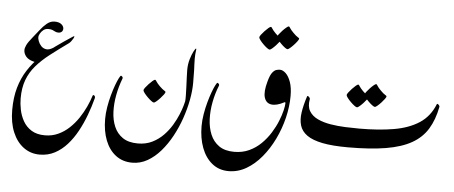

<svg xmlns="http://www.w3.org/2000/svg" viewBox="-70 -1149 3833 1622"><g transform="rotate(5 1847.0 -338.0)"><path d="M341.8 -837.4Q377.4 -837.4 396.5 -823.7Q415.5 -810.1 419.4 -792.5Q423.3 -774.9 413.3 -761.2Q403.3 -747.6 380.9 -747.6Q365.7 -747.6 354.7 -753.4Q343.8 -759.3 330.6 -764.9Q317.4 -770.5 294.4 -770.5Q270 -770.5 252.7 -756.3Q235.4 -742.2 226.1 -724.6Q216.8 -707 216.3 -696.8Q215.3 -683.1 223.4 -661.1Q231.4 -639.2 248 -621.1Q264.6 -603 289.8 -598.6Q314.9 -594.2 348.1 -614.7L202.6 -483.4Q152.3 -494.6 130.6 -520.3Q108.9 -545.9 108.9 -575.7Q108.9 -593.8 120.8 -618.9Q132.8 -644 169.9 -689.5Q193.8 -717.8 220.2 -752.4Q246.6 -787.1 276.9 -812.3Q307.1 -837.4 341.8 -837.4ZM313.5 293Q236.3 293 176.8 249Q117.2 205.1 83.7 125Q50.3 44.9 50.3 -63Q50.3 -168.9 74.2 -252.4Q98.1 -335.9 141.4 -402.8Q184.6 -469.7 242.2 -524.9Q299.8 -580.1 367.7 -628.9Q435.5 -677.7 508.8 -725.1Q519 -731.9 519.3 -726.3Q519.5 -720.7 512.9 -709Q506.3 -697.3 497.1 -685.1Q487.8 -672.9 479 -666.5Q394 -605.5 326.2 -553Q258.3 -500.5 210.7 -445.6Q163.1 -390.6 137.9 -323.5Q112.8 -256.3 112.8 -166Q112.8 -121.1 123 -70.3Q133.3 -19.5 158.7 25.4Q184.1 70.3 229.2 98.6Q274.4 127 343.8 127Q404.3 127 455.8 103.3Q507.3 79.6 549.3 40Q591.3 0.5 623.8 -48.1Q656.2 -96.7 679.4 -146.7Q702.6 -196.8 716.3 -241.2Q718.3 -247.6 724.1 -247.6Q728.5 -247.6 734.1 -240.5Q739.7 -233.4 736.8 -222.2Q718.3 -150.9 691.2 -77.9Q664.1 -4.9 627.9 61.5Q591.8 127.9 545.2 180.2Q498.5 232.4 440.9 262.7Q383.3 293 313.5 293Z M1327.1 -325.7Q1327.1 -319.3 1315.7 -303.7Q1304.2 -288.1 1288.1 -270.8Q1272 -253.4 1257.3 -241.2Q1242.7 -229 1236.8 -229Q1229 -229 1213.4 -241Q1197.8 -252.9 1180.9 -269.8Q1164.1 -286.6 1152.3 -302.2Q1140.6 -317.9 1140.6 -325.7Q1140.6 -332.5 1152.1 -347.9Q1163.6 -363.3 1179.7 -380.4Q1195.8 -397.5 1210.2 -409.7Q1224.6 -421.9 1231 -421.9Q1236.3 -421.4 1244.1 -408Q1252 -394.5 1275.9 -370.1Q1299.8 -346.7 1313.5 -338.9Q1327.1 -331.1 1327.1 -325.7ZM1131.8 127Q1199.7 127 1253.2 100.6Q1306.6 74.2 1347.2 32.5Q1387.7 -9.3 1416.3 -57.1Q1444.8 -105 1462.9 -149.2Q1481 -193.4 1489.7 -224.4Q1498.5 -255.4 1499.5 -262.2Q1501.5 -277.8 1501 -311.8Q1500.5 -345.7 1498.8 -387Q1497.1 -428.2 1495.4 -466.3Q1493.7 -504.4 1493.7 -527.8Q1493.7 -575.7 1506.1 -618.2Q1518.6 -660.6 1532.7 -687.3Q1546.9 -713.9 1551.3 -713.9Q1556.2 -713.9 1554.4 -704.6Q1552.7 -695.3 1550 -666.5Q1547.4 -637.7 1549.8 -579.1Q1550.8 -568.8 1552 -529.3Q1553.2 -489.7 1553.2 -422.9Q1553.2 -356.9 1538.6 -278.8Q1523.9 -200.7 1496.1 -120.1Q1468.3 -39.6 1428.2 34.2Q1388.2 107.9 1337.6 166.3Q1287.1 224.6 1227.1 258.8Q1167 293 1098.6 293Q1017.1 293 958.7 248.5Q900.4 204.1 869.6 125.5Q838.9 46.9 838.9 -55.2Q838.9 -104 847.7 -156.5Q856.4 -209 869.9 -257.8Q883.3 -306.6 897.7 -345.7Q912.1 -384.8 924.1 -407.7Q936 -430.7 940.9 -430.7Q944.8 -430.7 951.9 -423.6Q959 -416.5 954.6 -405.3Q928.7 -338.4 914.8 -264.9Q900.9 -191.4 903.6 -121.8Q906.2 -52.2 930.2 3.9Q954.1 60.1 1003.2 93.5Q1052.2 127 1131.8 127Z M2262.7 -856Q2262.7 -849.6 2251.2 -834.2Q2239.7 -818.8 2223.6 -801.5Q2207.5 -784.2 2192.9 -772Q2178.2 -759.8 2172.4 -759.8Q2164.6 -759.8 2148.9 -771.5Q2133.3 -783.2 2116.5 -800Q2099.6 -816.9 2087.9 -832.5Q2076.2 -848.1 2076.2 -856Q2076.2 -862.8 2087.6 -878.2Q2099.1 -893.6 2115.2 -910.6Q2131.3 -927.7 2145.8 -939.9Q2160.2 -952.1 2166.5 -952.1Q2171.9 -952.1 2179.7 -938.5Q2187.5 -924.8 2211.4 -900.4Q2235.4 -877 2249 -869.1Q2262.7 -861.3 2262.7 -856ZM2412.6 -873Q2412.6 -866.7 2401.1 -851.1Q2389.6 -835.4 2373.5 -818.1Q2357.4 -800.8 2342.8 -788.6Q2328.1 -776.4 2322.3 -776.4Q2314.5 -776.4 2298.8 -788.1Q2283.2 -799.8 2266.4 -816.7Q2249.5 -833.5 2237.8 -849.4Q2226.1 -865.2 2226.1 -873Q2226.1 -879.9 2237.5 -895.3Q2249 -910.6 2265.1 -927.7Q2281.2 -944.8 2295.9 -957Q2310.5 -969.2 2316.9 -969.2Q2321.8 -969.2 2329.8 -955.3Q2337.9 -941.4 2361.8 -917.5Q2385.3 -893.6 2398.9 -886Q2412.6 -878.4 2412.6 -873ZM2344.7 -322.3Q2344.7 -325.2 2342.5 -327.6Q2340.3 -330.1 2335 -327.1Q2270.5 -293 2226.1 -299.6Q2181.6 -306.2 2167.2 -353.5Q2152.8 -400.9 2177.7 -489.7Q2191.9 -543 2209.2 -565.7Q2226.6 -588.4 2243.7 -593.3Q2260.7 -598.1 2273.9 -598.1Q2298.8 -598.1 2324 -574.2Q2349.1 -550.3 2366 -502.9Q2382.8 -455.6 2382.8 -385.3Q2382.8 -295.4 2359.9 -200.2Q2336.9 -105 2294.4 -17.1Q2252 70.8 2193.8 140.9Q2135.7 210.9 2065.2 252Q1994.6 293 1915.5 293Q1834 293 1775.6 245.8Q1717.3 198.7 1686.5 117.2Q1655.8 35.6 1655.8 -66.4Q1655.8 -115.2 1664.6 -167.7Q1673.3 -220.2 1686.8 -269Q1700.2 -317.9 1714.6 -356.9Q1729 -396 1741 -418.9Q1752.9 -441.9 1757.8 -441.9Q1761.7 -441.9 1768.8 -434.8Q1775.9 -427.7 1771.5 -416.5Q1744.6 -350.1 1730.5 -275.6Q1716.3 -201.2 1719.2 -129.9Q1722.2 -58.6 1746.3 -0.7Q1770.5 57.1 1819.8 91.8Q1869.1 126.5 1948.7 126.5Q2019 126.5 2075.7 100.1Q2132.3 73.7 2176.3 30.3Q2220.2 -13.2 2252.2 -64.5Q2284.2 -115.7 2304.7 -166.5Q2325.2 -217.3 2335 -258.5Q2344.7 -299.8 2344.7 -322.3Z M2903.3 4.9Q2771 4.9 2685.8 -12.2Q2600.6 -29.3 2554.2 -62.5Q2507.8 -95.7 2493.2 -144Q2478.5 -192.4 2487.8 -255.1Q2497.1 -317.9 2522 -394Q2523.9 -399.9 2530.5 -396.5Q2537.1 -393.1 2542.7 -385.7Q2548.3 -378.4 2546.9 -372.6Q2535.2 -310.5 2559.1 -270.8Q2583 -231 2631.3 -208.5Q2679.7 -186 2741.2 -176Q2802.7 -166 2866.5 -163.6Q2930.2 -161.1 2984.9 -161.1Q3148.9 -161.1 3276.4 -182.9Q3403.8 -204.6 3491 -261.5Q3578.1 -318.4 3619.6 -423.8Q3622.1 -429.2 3628.2 -425.5Q3634.3 -421.9 3639.4 -415Q3644.5 -408.2 3643.1 -402.3Q3621.6 -291.5 3574 -213.9Q3526.4 -136.2 3441.4 -87.9Q3356.4 -39.6 3224.6 -17.3Q3092.8 4.9 2903.3 4.9ZM3040.5 -434.6Q3040.5 -428.2 3029.1 -412.8Q3017.6 -397.5 3001.5 -380.1Q2985.4 -362.8 2970.7 -350.6Q2956.1 -338.4 2950.2 -338.4Q2942.4 -338.4 2926.8 -350.1Q2911.1 -361.8 2894.3 -378.7Q2877.4 -395.5 2865.7 -411.1Q2854 -426.8 2854 -434.6Q2854 -441.4 2865.5 -456.8Q2877 -472.2 2893.1 -489.3Q2909.2 -506.3 2923.6 -518.6Q2938 -530.8 2944.3 -530.8Q2949.7 -530.8 2957.5 -517.1Q2965.3 -503.4 2989.3 -479Q3013.2 -455.6 3026.9 -447.8Q3040.5 -439.9 3040.5 -434.6ZM3190.4 -451.7Q3190.4 -445.3 3179 -429.7Q3167.5 -414.1 3151.4 -396.7Q3135.3 -379.4 3120.6 -367.2Q3106 -355 3100.1 -355Q3092.3 -355 3076.7 -366.7Q3061 -378.4 3044.2 -395.3Q3027.3 -412.1 3015.6 -428Q3003.9 -443.8 3003.9 -451.7Q3003.9 -458.5 3015.4 -473.9Q3026.9 -489.3 3043 -506.3Q3059.1 -523.4 3073.7 -535.6Q3088.4 -547.9 3094.7 -547.9Q3099.6 -547.9 3107.7 -533.9Q3115.7 -520 3139.6 -496.1Q3163.1 -472.2 3176.8 -464.6Q3190.4 -457 3190.4 -451.7Z"/></g></svg>

Font: Awami Nastaliq
Style: Regular
Weight: 400
Designer: Peter Martin, SIL International
Foundry: SIL International
Version: Version 3.100